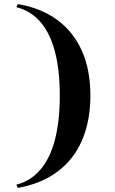

<svg xmlns="http://www.w3.org/2000/svg" viewBox="-20 -835 563 941"><path d="M67 86 60 70Q129 53 177 -2.5Q225 -58 249 -149.5Q273 -241 273 -367Q273 -492 249 -583Q225 -674 177 -728.5Q129 -783 60 -800L67 -815Q181 -796 260.5 -737.5Q340 -679 381.5 -585.5Q423 -492 423 -367Q423 -304 412.5 -248.5Q402 -193 381.5 -146Q361 -99 330.5 -60.5Q300 -22 260 7.5Q220 37 172 56.5Q124 76 67 86Z"/></svg>

Font: Kalnia Thin Medium
Style: Regular
Weight: 500
Version: Version 1.105